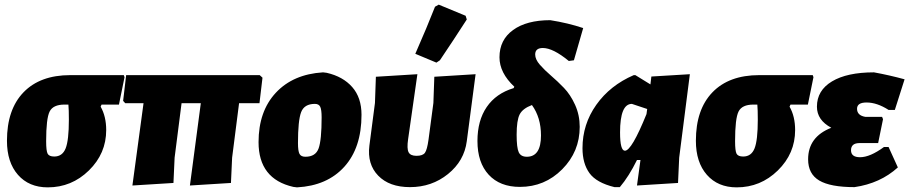

<svg xmlns="http://www.w3.org/2000/svg" viewBox="-20 -796 3921 828"><path d="M186 12Q105 12 57.5 -42Q10 -96 10 -189Q10 -324 81.5 -398Q153 -472 283 -472H514L517 -463L493 -345H418L414 -336Q438 -294 438 -235Q438 -134 363.5 -61Q289 12 186 12ZM214 -121Q249 -121 263 -156Q277 -191 277 -280Q277 -323 275 -345H258Q209 -345 194 -315Q179 -285 179 -187Q179 -145 185.5 -133Q192 -121 214 -121Z M551 4 599 -351H520L511 -361L524 -472H1100L1112 -461L1099 -351H1011L981 -116L976 -7L799 4L846 -351H763L733 -116L728 -7Z M1373 -484 1389 -482Q1459 -466 1499 -420.5Q1539 -375 1539 -301Q1539 -159 1465 -77Q1391 5 1261 12L1245 10Q1095 -24 1095 -183Q1095 -316 1169.5 -396Q1244 -476 1373 -484ZM1338 -348Q1292 -348 1278.5 -312Q1265 -276 1265 -179Q1265 -145 1271.5 -132.5Q1278 -120 1297 -120Q1341 -120 1354 -156Q1367 -192 1367 -290Q1367 -323 1361 -335.5Q1355 -348 1338 -348Z M1856 -767 1872 -776 1988 -728 1993 -712Q1935 -622 1877 -536L1862 -526L1771 -564Q1822 -680 1856 -767ZM1748 11Q1659 11 1611 -38.5Q1563 -88 1573 -168L1597 -352L1601 -465L1780 -476L1740 -196Q1734 -155 1742 -139.5Q1750 -124 1776 -124Q1803 -124 1812.5 -137Q1822 -150 1828 -194L1849 -352L1853 -465L2031 -476L1993 -187Q1982 -102 1912 -45.5Q1842 11 1748 11Z M2222 10Q2136 10 2087.5 -42.5Q2039 -95 2039 -188Q2039 -276 2079 -334.5Q2119 -393 2195 -416L2198 -422Q2134 -482 2134 -549Q2134 -624 2192.5 -666.5Q2251 -709 2353 -709Q2429 -697 2495 -675L2455 -536L2433 -533Q2365 -589 2321 -589Q2288 -589 2288 -561Q2288 -540 2308 -517Q2328 -494 2356 -470Q2384 -446 2412 -417Q2440 -388 2460 -344Q2480 -300 2480 -249Q2480 -142 2404.5 -66Q2329 10 2222 10ZM2208 -215Q2208 -159 2217 -139.5Q2226 -120 2252 -120Q2313 -120 2313 -212Q2313 -289 2274 -343Q2234 -328 2221 -302.5Q2208 -277 2208 -215Z M2630 11Q2552 -8 2522 -49.5Q2492 -91 2492 -157Q2492 -260 2551.5 -344Q2611 -428 2713 -472H2720L2785 -432L2789 -466L2955 -476L2909 -116L2904 -7L2727 4L2742 -106H2727Q2692 -35 2653 11ZM2654 -225Q2654 -146 2675 -146Q2704 -146 2768 -304L2771 -326L2705 -348Q2654 -348 2654 -225Z M3157 12Q3076 12 3028.5 -42Q2981 -96 2981 -189Q2981 -324 3052.5 -398Q3124 -472 3254 -472H3485L3488 -463L3464 -345H3389L3385 -336Q3409 -294 3409 -235Q3409 -134 3334.5 -61Q3260 12 3157 12ZM3185 -121Q3220 -121 3234 -156Q3248 -191 3248 -280Q3248 -323 3246 -345H3229Q3180 -345 3165 -315Q3150 -285 3150 -187Q3150 -145 3156.5 -133Q3163 -121 3185 -121Z M3665 11Q3561 11 3513 -17.5Q3465 -46 3465 -109Q3465 -206 3565 -245Q3503 -278 3503 -336Q3503 -406 3568 -445Q3633 -484 3749 -484Q3815 -472 3881 -454L3839 -322H3812Q3762 -354 3717 -354Q3676 -354 3676 -327Q3676 -298 3712 -292H3784L3788 -282L3767 -179H3687Q3650 -179 3650 -148Q3650 -118 3689 -118Q3732 -118 3792 -162H3812L3852 -74Q3776 -5 3665 11Z"/></svg>

Font: Alegreya Sans Black
Style: Italic
Weight: 900
Italic angle: -7°
Designer: Juan Pablo del Peral
Foundry: Huerta Tipografica
Version: Version 2.007